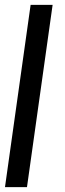

<svg xmlns="http://www.w3.org/2000/svg" viewBox="-26 -770 266 790"><path d="M-5.5 0 100 -750H190.5L85 0Z"/></svg>

Font: Urbanist Medium
Style: Italic
Weight: 500
Italic angle: -8°
Designer: Corey Hu
Foundry: Corey Hu
Version: Version 1.330; ttfautohint (v1.8.4.7-5d5b)